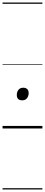

<svg xmlns="http://www.w3.org/2000/svg" viewBox="-20 -1009 353 1508"><path d="M154 -221Q134 -221 123 -231.5Q112 -242 112 -263Q112 -287 125 -303.5Q138 -320 163 -320Q182 -320 193.5 -309.5Q205 -299 205 -278Q205 -254 192 -237.5Q179 -221 154 -221ZM0 469H313V479H0ZM0 -20H313V0H0ZM0 -505H313V-500H0ZM0 -989H313V-979H0Z"/></svg>

Font: Playwrite DE VA Guides
Style: Regular
Weight: 400
Designer: Veronika Burian, José Scaglione
Foundry: TypeTogether
Version: Version 1.003